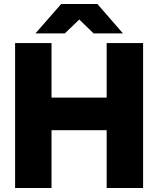

<svg xmlns="http://www.w3.org/2000/svg" viewBox="-20 -934 786 954"><path d="M510 0H691V-720H510V-449H236V-720H55V0H236V-287H510ZM156 -768H302L374 -837L445 -768H591L464 -914H284Z"/></svg>

Font: Aspekta 800
Style: Regular
Weight: 800
Designer: Ivo Dolenc
Version: Version 2.000